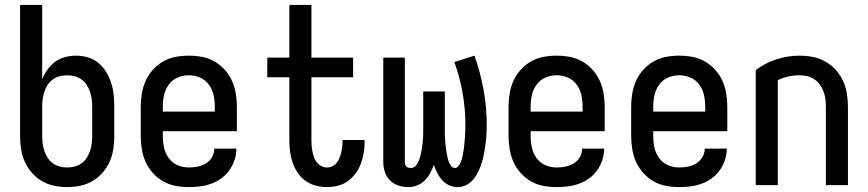

<svg xmlns="http://www.w3.org/2000/svg" viewBox="-20 -755 3540 783"><path d="M254 8Q227 8 200.5 2.5Q174 -3 151 -16.5Q128 -30 110 -50.5Q92 -71 81 -95.5Q70 -120 66 -146.5Q62 -173 62 -200V-735H152V-431Q160 -452 173.5 -471Q187 -490 205 -503Q223 -516 245 -522Q267 -528 290 -528Q315 -528 338.5 -521Q362 -514 381 -498.5Q400 -483 413 -461.5Q426 -440 433.5 -416.5Q441 -393 443.5 -369Q446 -345 446 -320V-200Q446 -173 442 -146.5Q438 -120 427 -95.5Q416 -71 398 -50.5Q380 -30 357 -16.5Q334 -3 307.5 2.5Q281 8 254 8ZM254 -72Q269 -72 284.5 -76Q300 -80 312.5 -89Q325 -98 333.5 -111Q342 -124 347 -139Q352 -154 354 -169.5Q356 -185 356 -200V-320Q356 -335 354 -350.5Q352 -366 347 -381Q342 -396 333.5 -409Q325 -422 312.5 -431Q300 -440 284.5 -444Q269 -448 254 -448Q239 -448 223.5 -444Q208 -440 195.5 -431Q183 -422 174.5 -409Q166 -396 161 -381Q156 -366 154 -350.5Q152 -335 152 -320V-200Q152 -185 154 -169.5Q156 -154 161 -139Q166 -124 174.5 -111Q183 -98 195.5 -89Q208 -80 223.5 -76Q239 -72 254 -72Z M750 8Q723 8 696 3Q669 -2 645.5 -15.5Q622 -29 603.5 -49.5Q585 -70 574 -94.5Q563 -119 558.5 -146Q554 -173 554 -200V-320Q554 -347 558.5 -374Q563 -401 574 -425.5Q585 -450 603.5 -470.5Q622 -491 645.5 -504.5Q669 -518 696 -523Q723 -528 750 -528Q777 -528 804 -523Q831 -518 854.5 -504.5Q878 -491 896.5 -470.5Q915 -450 926 -425.5Q937 -401 941.5 -374Q946 -347 946 -320V-220H644V-200Q644 -176 649 -153Q654 -130 668 -110.5Q682 -91 704 -81.5Q726 -72 750 -72Q768 -72 786 -75.5Q804 -79 819.5 -88.5Q835 -98 844.5 -114Q854 -130 854 -149H944Q944 -125 936.5 -102.5Q929 -80 915.5 -61Q902 -42 883 -28Q864 -14 842 -6Q820 2 796.5 5Q773 8 750 8ZM856 -300V-320Q856 -344 851 -367Q846 -390 832 -409.5Q818 -429 796 -438.5Q774 -448 750 -448Q726 -448 704 -438.5Q682 -429 668 -409.5Q654 -390 649 -367Q644 -344 644 -320V-300Z M1313 8Q1290 8 1267.5 2Q1245 -4 1226 -17.5Q1207 -31 1194 -50.5Q1181 -70 1173.5 -91.5Q1166 -113 1163 -136Q1160 -159 1160 -183V-440H1070V-520H1160V-735H1250V-520H1420V-440H1250V-183Q1250 -171 1251 -159Q1252 -147 1254.5 -135.5Q1257 -124 1261 -112.5Q1265 -101 1272.5 -92Q1280 -83 1290.5 -77.5Q1301 -72 1313 -72Q1325 -72 1335.5 -77Q1346 -82 1353 -91Q1360 -100 1364.5 -111Q1369 -122 1371.5 -133Q1374 -144 1375.5 -155.5Q1377 -167 1377 -178V-184H1466Q1466 -181 1466.5 -179Q1467 -177 1467 -174Q1467 -152 1463 -129.5Q1459 -107 1451 -86Q1443 -65 1429.5 -47Q1416 -29 1398 -16Q1380 -3 1358 2.5Q1336 8 1313 8Z M1645 8Q1624 8 1604.5 1.5Q1585 -5 1570.5 -19.5Q1556 -34 1549.5 -53.5Q1543 -73 1543 -94V-520H1631V-94Q1631 -89 1632.5 -84Q1634 -79 1637.5 -75.5Q1641 -72 1646 -71Q1651 -70 1656 -70Q1668 -70 1676 -79.5Q1684 -89 1688.5 -100.5Q1693 -112 1695.5 -123.5Q1698 -135 1700 -147Q1702 -159 1703.5 -171Q1705 -183 1705.5 -195Q1706 -207 1706 -219Q1706 -231 1706 -243V-382H1794V-243Q1794 -234 1794 -224.5Q1794 -215 1794 -206Q1794 -197 1795 -187.5Q1796 -178 1796.5 -168.5Q1797 -159 1798.5 -149.5Q1800 -140 1801.5 -131Q1803 -122 1805 -113Q1807 -104 1810.5 -95Q1814 -86 1820 -78Q1826 -70 1835 -70Q1843 -70 1848.5 -76.5Q1854 -83 1857.5 -90Q1861 -97 1863 -104.5Q1865 -112 1866.5 -119.5Q1868 -127 1869.5 -135Q1871 -143 1872 -151Q1873 -159 1873.5 -166.5Q1874 -174 1875 -182Q1876 -190 1876.5 -198Q1877 -206 1877 -213.5Q1877 -221 1877.5 -229Q1878 -237 1878 -245Q1878 -311 1866.5 -376Q1855 -441 1833 -502L1915 -528Q1939 -460 1952 -389Q1965 -318 1965 -247Q1965 -228 1964 -208.5Q1963 -189 1960.5 -170Q1958 -151 1954.5 -132Q1951 -113 1945.5 -94.5Q1940 -76 1932 -58.5Q1924 -41 1912.5 -26Q1901 -11 1883.5 -1.5Q1866 8 1846 8Q1829 8 1812 0.5Q1795 -7 1783 -20.5Q1771 -34 1763 -50Q1755 -66 1749 -83Q1743 -65 1734 -48.5Q1725 -32 1712 -19Q1699 -6 1681 1Q1663 8 1645 8Z M2250 8Q2223 8 2196 3Q2169 -2 2145.5 -15.5Q2122 -29 2103.5 -49.5Q2085 -70 2074 -94.5Q2063 -119 2058.5 -146Q2054 -173 2054 -200V-320Q2054 -347 2058.5 -374Q2063 -401 2074 -425.5Q2085 -450 2103.5 -470.5Q2122 -491 2145.5 -504.5Q2169 -518 2196 -523Q2223 -528 2250 -528Q2277 -528 2304 -523Q2331 -518 2354.5 -504.5Q2378 -491 2396.5 -470.5Q2415 -450 2426 -425.5Q2437 -401 2441.5 -374Q2446 -347 2446 -320V-220H2144V-200Q2144 -176 2149 -153Q2154 -130 2168 -110.5Q2182 -91 2204 -81.5Q2226 -72 2250 -72Q2268 -72 2286 -75.5Q2304 -79 2319.5 -88.5Q2335 -98 2344.5 -114Q2354 -130 2354 -149H2444Q2444 -125 2436.5 -102.5Q2429 -80 2415.5 -61Q2402 -42 2383 -28Q2364 -14 2342 -6Q2320 2 2296.5 5Q2273 8 2250 8ZM2356 -300V-320Q2356 -344 2351 -367Q2346 -390 2332 -409.5Q2318 -429 2296 -438.5Q2274 -448 2250 -448Q2226 -448 2204 -438.5Q2182 -429 2168 -409.5Q2154 -390 2149 -367Q2144 -344 2144 -320V-300Z M2750 8Q2723 8 2696 3Q2669 -2 2645.5 -15.5Q2622 -29 2603.5 -49.5Q2585 -70 2574 -94.5Q2563 -119 2558.5 -146Q2554 -173 2554 -200V-320Q2554 -347 2558.5 -374Q2563 -401 2574 -425.5Q2585 -450 2603.5 -470.5Q2622 -491 2645.5 -504.5Q2669 -518 2696 -523Q2723 -528 2750 -528Q2777 -528 2804 -523Q2831 -518 2854.5 -504.5Q2878 -491 2896.5 -470.5Q2915 -450 2926 -425.5Q2937 -401 2941.5 -374Q2946 -347 2946 -320V-220H2644V-200Q2644 -176 2649 -153Q2654 -130 2668 -110.5Q2682 -91 2704 -81.5Q2726 -72 2750 -72Q2768 -72 2786 -75.5Q2804 -79 2819.5 -88.5Q2835 -98 2844.5 -114Q2854 -130 2854 -149H2944Q2944 -125 2936.5 -102.5Q2929 -80 2915.5 -61Q2902 -42 2883 -28Q2864 -14 2842 -6Q2820 2 2796.5 5Q2773 8 2750 8ZM2856 -300V-320Q2856 -344 2851 -367Q2846 -390 2832 -409.5Q2818 -429 2796 -438.5Q2774 -448 2750 -448Q2726 -448 2704 -438.5Q2682 -429 2668 -409.5Q2654 -390 2649 -367Q2644 -344 2644 -320V-300Z M3062 0V-469Q3100 -498 3146 -513Q3192 -528 3240 -528Q3267 -528 3294 -523Q3321 -518 3345 -504.5Q3369 -491 3387.5 -471Q3406 -451 3417.5 -426Q3429 -401 3433.5 -374Q3438 -347 3438 -320V0H3348V-320Q3348 -336 3346 -351.5Q3344 -367 3338.5 -382Q3333 -397 3323.5 -410Q3314 -423 3300.5 -432Q3287 -441 3271.5 -444.5Q3256 -448 3240 -448Q3217 -448 3194.5 -443Q3172 -438 3152 -428V0Z"/></svg>

Font: Iosevka Bendy Medium
Style: Regular
Weight: 500
Monospace: yes
Designer: Belleve Invis
Foundry: Belleve Invis
Version: Version 30.1.2